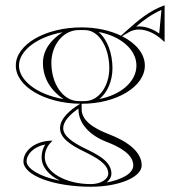

<svg xmlns="http://www.w3.org/2000/svg" viewBox="-20 -509 665 729"><path d="M460 -392 439.3 -373.5C398.3 -393.2 346.4 -405 290 -405C152 -405 40 -340 40 -260C40 -181.1 148.8 -116.9 284.1 -115C244.1 -90 208 -58.9 208 -22C208 16 250.4 42.5 296.7 65.1C344.6 88.5 391 112.9 391 150C391 172.1 361.4 190 325 190C228.4 190 150 144.3 150 88C150 63.4 160.4 42.6 179 26L178 25C117.8 25 69 60.4 69 104C69 157 183.7 200 325 200C431.5 200 518 163.7 518 119C518 65.2 460.2 26.2 392.7 0.3C335.9 -21.5 290 -51.2 290 -94V-115C422.5 -115 530 -180 530 -260C530 -304.8 496.3 -344.9 443.4 -371.5L468 -386C480.2 -393.4 493.7 -396.9 507.7 -396.9C539.9 -396.9 575.1 -378.9 604 -350L605 -351V-489C547 -468 506 -433 460 -392ZM175 -270C175 -337.3 218.7 -392.7 275 -394.7C280.3 -394.9 284.7 -395 290 -395C295.3 -395 299.7 -394.9 305 -394.7C356.3 -392.8 395 -328.1 395 -250C395 -182.7 356 -127.1 305 -125.3C299.7 -125.1 295.3 -125 290 -125C284.7 -125 280.3 -125.1 275 -125.3C218.3 -127.4 175 -191.9 175 -270ZM278 -96.8V-94C278 -38 323.6 6.2 384.4 29.5C438.1 50.1 486 78.4 486 119C486 151.2 438.9 173.7 384.6 183.9C395 175.6 403 163.7 403 150C403 102.6 347.9 76.7 302 54.3C254.7 31.3 220 6.5 220 -22C220 -47.5 243.8 -73.4 278 -96.8ZM207.6 177.1C125.5 160.8 81 128.7 81 104C81 75.4 109.4 47.9 151.8 39.5C142.6 54.3 138 70.2 138 88C138 126.2 167.3 157.4 207.6 177.1ZM496.8 -408.2C527.2 -434 557.8 -456.1 593 -471.3L584.5 -381.9C560.2 -398.7 533.5 -408.8 507.3 -408.8C503.8 -408.8 500.3 -408.6 496.8 -408.2ZM221.4 -132.7C120.5 -150 52 -203.9 52 -260C52 -315.4 118.9 -368.6 217.5 -386.6C173.2 -358.4 143 -318.8 143 -270C143 -213 172.5 -165.2 221.4 -132.7ZM354.1 -387.6C434.4 -372.9 498 -323.3 498 -260C498 -197.3 436 -148.2 357.3 -133C388.2 -157.6 407 -202.2 407 -250C407 -306.4 387.4 -360.1 354.1 -387.6Z"/></svg>

Font: Sortefax
Style: Medium
Weight: 500
Designer: gluk
Foundry: gluk
Version: Version 0.261